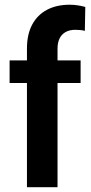

<svg xmlns="http://www.w3.org/2000/svg" viewBox="-20 -780 380 800"><path d="M219.7 0H92.3V-577.1Q92.3 -636.7 114 -677.2Q135.7 -717.8 175.5 -739Q215.3 -760.3 270 -760.3Q287.6 -760.3 303.7 -757.8Q319.8 -755.4 335.4 -751L333.5 -651.4Q325.2 -653.8 314.9 -654.8Q304.7 -655.8 293.5 -655.8Q270 -655.8 253.4 -646.5Q236.8 -637.2 228.3 -619.9Q219.7 -602.5 219.7 -577.1ZM315.9 -528.3V-434.1H20V-528.3Z"/></svg>

Font: Roboto SemiCondensed SemiBold
Style: Regular
Weight: 600
Width: 4
Designer: Christian Robertson
Foundry: Google
Version: Version 3.009; 2024